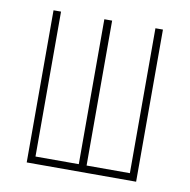

<svg xmlns="http://www.w3.org/2000/svg" viewBox="-65 -591 647 655"><g transform="rotate(10 258.5 -263.5)"><path d="M448 0H69V-527H95V-25H245V-527H272V-25H422V-527H448Z"/></g></svg>

Font: Noto Sans Display Thin Cond
Style: Regular
Weight: 250
Width: 3
Designer: Monotype Design team
Foundry: Monotype Imaging Inc.
Version: Version 1.000